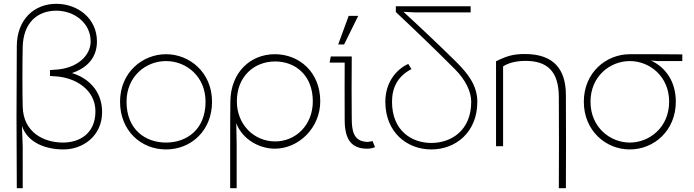

<svg xmlns="http://www.w3.org/2000/svg" viewBox="-20 -766 3635 1006"><path d="M313 17C414 17 515 -53 515 -179C515 -298 431 -362 357 -383C419 -404 488 -450 488 -549C488 -669 388 -746 275 -746C159 -746 69 -664 68 -525C66 -275 66 -30 68 220H99V0L95 -106C126 -15 224 17 313 17ZM99 -207C97 -281 97 -436 99 -520C102 -648 177 -710 275 -710C370 -710 455 -645 455 -549C455 -473 382 -407 271 -401C262 -400 252 -400 242 -399V-368C252 -367 262 -367 271 -366C375 -360 480 -296 480 -183C480 -63 393 -19 310 -19C210 -19 102 -72 99 -207Z M850 -446C957 -446 1057 -365 1057 -233C1057 -87 958 -19 850 -19C742 -19 643 -87 643 -233C643 -365 743 -446 850 -446ZM609 -233C609 -82 718 17 850 17C982 17 1091 -82 1091 -233C1091 -387 973 -482 850 -482C727 -482 609 -387 609 -233Z M1422 -25C1311 -25 1221 -113 1221 -235C1221 -365 1311 -444 1422 -444C1528 -444 1619 -371 1619 -235C1619 -109 1528 -25 1422 -25ZM1186 220H1220V-8L1218 -120C1252 -33 1341 13 1420 13C1546 13 1658 -97 1658 -235C1658 -388 1548 -482 1420 -482C1293 -482 1189 -388 1187 -235C1186 -159 1186 -84 1186 -8Z M1903 13C1919 13 1930 11 1945 5L1932 -27C1917 -23 1908 -22 1897 -23C1831 -29 1823 -83 1823 -149C1822 -229 1822 -358 1823 -470H1713L1707 -438H1786C1785 -345 1786 -271 1786 -138C1786 -37 1820 13 1903 13ZM1752 -533H1783L1857 -683H1807Z M2054 -703C2174 -590 2257 -510 2364 -403C2420 -347 2449 -285 2449 -233C2449 -82 2344 -17 2240 -17C2138 -17 2034 -80 2034 -233C2034 -307 2064 -367 2136 -404L2119 -431C2057 -403 1999 -335 1999 -233C1999 -72 2113 17 2240 17C2367 17 2481 -72 2481 -233C2481 -322 2426 -386 2370 -442C2283 -528 2176 -629 2094 -704L2157 -701H2446V-733H2054Z M2616 0V-418C2639 -434 2680 -447 2733 -447C2847 -447 2907 -393 2908 -260C2909 -75 2909 35 2908 220H2945C2946 25 2946 -76 2945 -271C2944 -398 2886 -483 2730 -483C2670 -483 2636 -473 2579 -445V0Z M3280 -446C3384 -446 3486 -366 3486 -233C3486 -98 3382 -19 3280 -19C3178 -19 3074 -98 3074 -233C3074 -366 3176 -446 3280 -446ZM3039 -233C3039 -82 3153 17 3280 17C3407 17 3521 -82 3521 -233C3521 -355 3451 -422 3390 -449L3424 -446H3555V-481C3478 -482 3392 -482 3280 -482C3157 -482 3039 -387 3039 -233Z"/></svg>

Font: Kreadon Extra Light
Style: Regular
Weight: 200
Designer: kohakuno
Foundry: StudioGnu
Version: Version 1.000;Glyphs 3.1.2 (3151)